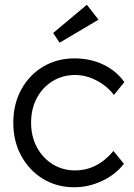

<svg xmlns="http://www.w3.org/2000/svg" viewBox="-20 -779 566 809"><path d="M293 10Q219 10 161 -25.5Q103 -61 69.5 -122.5Q36 -184 36 -262Q36 -340 69.5 -401.5Q103 -463 161.5 -498Q220 -533 294 -533Q361 -533 416 -506.5Q471 -480 504 -433L460 -379Q431 -417 386.5 -440Q342 -463 297 -463Q244 -463 201.5 -437Q159 -411 135 -365.5Q111 -320 111 -262Q111 -204 135.5 -158.5Q160 -113 202 -87Q244 -61 296 -61Q390 -61 458 -143L502 -89Q468 -44 411 -17Q354 10 293 10ZM231 -599 204 -640 346 -759 395 -696Z"/></svg>

Font: Lexend Deca Light
Style: Regular
Weight: 300
Designer: Bonnie Shaver-Troup, Thomas Jockin
Foundry: Lexend
Version: Version 1.008; ttfautohint (v1.8.4.7-5d5b)